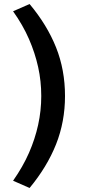

<svg xmlns="http://www.w3.org/2000/svg" viewBox="-20 -740 463 954"><path d="M127 194 45 158Q94 88 124 19.5Q154 -49 169.5 -119.5Q185 -190 185 -263Q185 -337 169.5 -407Q154 -477 124 -546Q94 -615 45 -684L127 -720Q214 -616 258.5 -504.5Q303 -393 303 -263Q303 -135 258.5 -23Q214 89 127 194Z"/></svg>

Font: Nunito Sans 7pt Expanded SemiBold
Style: Regular
Weight: 600
Width: 7
Designer: Vernon Adams
Foundry: Vernon Adams
Version: Version 3.101;gftools[0.9.27]